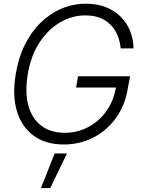

<svg xmlns="http://www.w3.org/2000/svg" viewBox="-20 -757 750 1019"><path d="M318.4 9.8Q223.1 9.8 159.4 -36.1Q95.7 -82 70.1 -165.8Q44.4 -249.5 63.5 -363.3Q77.1 -448.7 111.1 -517.8Q145 -586.9 195.1 -636Q245.1 -685.1 306.6 -711.2Q368.2 -737.3 436.5 -737.3Q496.6 -737.3 543.2 -718.5Q589.8 -699.7 622.1 -666.7Q654.3 -633.8 671.1 -591.1Q688 -548.3 688.5 -500H620.6Q616.2 -548.8 594.7 -588.4Q573.2 -627.9 533.2 -651.6Q493.2 -675.3 431.6 -675.3Q364.3 -675.3 300.8 -639.2Q237.3 -603 190.9 -533.4Q144.5 -463.9 127.4 -363.3Q111.3 -265.1 130.9 -195.6Q150.4 -126 200.2 -89.1Q250 -52.2 324.2 -52.2Q390.6 -52.2 448.2 -82.5Q505.9 -112.8 545.2 -168.2Q584.5 -223.6 596.2 -299.3L616.7 -292.5H383.8L394 -352.1H670.4L659.2 -292.5Q644.5 -199.2 595.7 -131.3Q546.9 -63.5 475.1 -26.9Q403.3 9.8 318.4 9.8ZM197.3 241.2 270 57.6H335.4L246.6 241.2Z"/></svg>

Font: Inter Tight Light
Style: Italic
Weight: 300
Italic angle: -9.39999°
Designer: Rasmus Andersson
Foundry: rsms
Version: Version 3.004